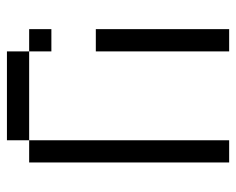

<svg xmlns="http://www.w3.org/2000/svg" viewBox="-82 -582 665 540"><g transform="rotate(90 250.0 -312.5)"><path d="M125 -62.5V0H375V-62.5ZM125 -62.5V-125H62.5V-62.5ZM375 -62.5H437.5V-625H375ZM62.5 -625Q62.5 -625 62.5 -250H125Q125 -250 125 -625Z"/></g></svg>

Font: Unifont
Style: Regular
Weight: 500
Version: Version 13.0.05